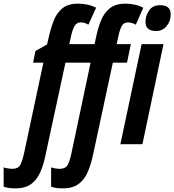

<svg xmlns="http://www.w3.org/2000/svg" viewBox="-137 -785 949 1045"><path d="M-53.2 240.2Q-69.8 240.2 -85.2 238.5Q-100.6 236.8 -117.2 231V126Q-107.9 129.4 -93.8 131.6Q-79.6 133.8 -69.8 133.8Q-36.1 133.8 -24.7 108.9Q-13.2 84 -4.9 43.9L99.1 -443.8H43L56.2 -507.8L119.1 -543L129.9 -588.9Q139.6 -632.8 155.5 -673.3Q171.4 -713.9 202.4 -739.5Q233.4 -765.1 288.1 -765.1Q312.5 -765.1 337.4 -760Q362.3 -754.9 386.2 -743.2L344.2 -650.9Q322.3 -663.1 303.2 -663.1Q279.8 -663.1 268.6 -643.1Q257.3 -623 250 -589.8L240.2 -544.9H377.9L387.2 -588.9Q396.5 -632.8 412.6 -673.3Q428.7 -713.9 460.2 -739.5Q491.7 -765.1 545.9 -765.1Q570.3 -765.1 595 -760Q619.6 -754.9 643.1 -743.2L602.1 -650.9Q578.6 -663.1 560.1 -663.1Q536.6 -663.1 525.6 -643.1Q514.6 -623 507.8 -589.8L498 -544.9H575.2L554.2 -443.8H477.1L370.1 54.2Q358.4 109.9 340.1 151.9Q321.8 193.8 289.8 217Q257.8 240.2 204.1 240.2Q187.5 240.2 172.1 238.5Q156.7 236.8 141.1 231V126Q149.9 129.4 163.6 131.6Q177.2 133.8 188 133.8Q221.7 133.8 233.4 108.9Q245.1 84 252.9 43.9L356 -443.8H219.2L111.8 54.2Q100.6 109.9 82.3 151.9Q64 193.8 32 217Q0 240.2 -53.2 240.2ZM711.9 -616.2Q654.8 -616.2 654.8 -667Q654.8 -698.7 674.3 -727.8Q693.8 -756.8 734.9 -756.8Q792 -756.8 792 -707Q792 -669.9 770 -643.1Q748 -616.2 711.9 -616.2ZM518.1 0 633.8 -544.9H752.9L638.2 0Z"/></svg>

Font: Open Sans Condensed
Style: Bold Italic
Weight: 700
Width: 3
Italic angle: -12°
Designer: Monotype Design Team
Foundry: Monotype Imaging Inc.
Version: Version 3.003; ttfautohint (v1.8.4)